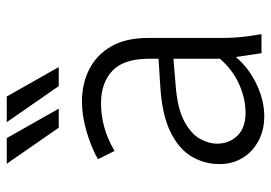

<svg xmlns="http://www.w3.org/2000/svg" viewBox="-134 -640 783 554"><g transform="rotate(-90 257.0 -363.5)"><path d="M60 -121Q60 -164 81.5 -201Q103 -238 152.5 -262.5Q202 -287 284 -292L364 -297V-324Q364 -398 329 -430.5Q294 -463 236 -463Q200 -463 166 -453.5Q132 -444 98 -424L74 -472Q110 -492 155 -505Q200 -518 240 -518Q293 -518 334.5 -496.5Q376 -475 400 -433Q424 -391 424 -327V-122Q424 -97 425 -79Q426 -61 429 -39L435 0H380L369 -74Q338 -37 291 -14.5Q244 8 198 8Q157 8 125.5 -9.5Q94 -27 77 -56Q60 -85 60 -121ZM119 -128Q119 -93 142 -69.5Q165 -46 208 -46Q249 -46 290.5 -64.5Q332 -83 364 -120V-254L291 -248Q222 -243 185 -223.5Q148 -204 133.5 -178.5Q119 -153 119 -128ZM61 -735H135L220 -585H165ZM181 -735H255L340 -585H285Z"/></g></svg>

Font: Radio Canada Light
Style: Regular
Weight: 300
Designer: Charles Daoud, Etienne Aubert Bonn, Alexandre Saumier Demers, Jacques Le Bailly
Foundry: Radio-Canada
Version: Version 2.104;gftools[0.9.28.dev5+ged2979d]